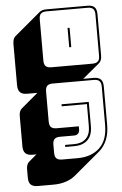

<svg xmlns="http://www.w3.org/2000/svg" viewBox="-58 -681 600 941"><g transform="rotate(-5 242.0 -210.5)"><path d="M167 219H90Q66 219 55 208.5Q44 198 44 173V133Q44 120 47.5 111Q51 102 58 96L96 64H77Q53 64 42 53Q31 42 31 18V-130Q31 -143 34.5 -152Q38 -161 45 -167L127 -236H77Q53 -236 42 -247Q31 -258 31 -282V-485Q31 -498 34.5 -507.5Q38 -517 44 -522L174 -631Q179 -635 187 -637.5Q195 -640 206 -640H408Q432 -640 443 -629.5Q454 -619 454 -594V-391Q454 -378 450.5 -369Q447 -360 440 -354L357 -285H408Q432 -285 443 -274Q454 -263 454 -239V-51Q454 -7 440.5 24.5Q427 56 404 76L274 185Q255 201 227.5 210Q200 219 167 219ZM408 -355Q427 -355 435.5 -363.5Q444 -372 444 -391V-594Q444 -613 435.5 -621.5Q427 -630 408 -630H206Q187 -630 178.5 -621.5Q170 -613 170 -594V-391Q170 -372 178.5 -363.5Q187 -355 206 -355ZM302 -445V-540H312V-445ZM296 100Q363 100 403.5 62.5Q444 25 444 -51V-239Q444 -258 435.5 -266.5Q427 -275 408 -275H206Q187 -275 178.5 -266.5Q170 -258 170 -239V-91Q170 -72 178.5 -63.5Q187 -55 206 -55H315V-40Q315 -27 308 -19.5Q301 -12 288 -12H219Q200 -12 191.5 -3.5Q183 5 183 24V64Q183 83 191.5 91.5Q200 100 219 100ZM374 -170V-51Q374 -5 350 17.5Q326 40 286 40H240V30H286Q322 30 343 9.5Q364 -11 364 -51V-160H240V-170Z"/></g></svg>

Font: Bungee Shade
Style: Regular
Weight: 400
Designer: David Jonathan Ross
Foundry: David Jonathan Ross
Version: Version 1.001;PS 1.0;hotconv 1.0.72;makeotf.lib2.5.5900